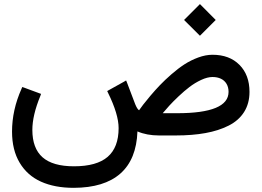

<svg xmlns="http://www.w3.org/2000/svg" viewBox="-20 -654 1263 927"><path d="M945.3 -634.3 1021.5 -557.6 945.3 -481.4 868.7 -557.6ZM1083.5 -210.4Q1083.5 -232.9 1073.7 -249.3Q1064 -265.6 1046.6 -273.9Q1029.3 -282.2 1005.9 -282.2Q981.4 -282.2 951.2 -268.1Q920.9 -253.9 895 -234.1Q869.1 -214.4 841.8 -188.5Q814.5 -162.6 797.4 -143.8Q780.3 -125 765.6 -107.4H835Q1083.5 -107.4 1083.5 -210.4ZM335.9 252.9Q244.1 252.9 178 223.1Q111.8 193.4 75 131.8Q38.1 70.3 38.1 -18.6Q38.1 -123 84 -225.6L87.4 -233.9L96.2 -231L168.9 -204.1L178.2 -200.7L174.8 -190.9Q136.2 -97.2 136.2 -26.9Q136.2 62 185.5 105.5Q234.9 148.9 337.4 148.9Q446.8 148.9 499.8 103.3Q552.7 57.6 552.7 -35.6Q552.7 -102.1 501.5 -206.1L497.6 -214.4L505.4 -218.8L579.1 -259.8L588.9 -265.6L593.3 -254.9L632.8 -150.9Q642.6 -127 651.4 -121.6Q660.6 -134.8 671.4 -148.9Q682.1 -163.1 705.8 -191.2Q729.5 -219.2 752.7 -243.4Q775.9 -267.6 808.1 -295.7Q840.3 -323.7 870.8 -343.5Q901.4 -363.3 937.3 -376.5Q973.1 -389.6 1005.9 -389.6Q1087.9 -389.6 1136.2 -340.8Q1184.6 -292 1184.6 -210.4Q1184.6 -154.3 1158.4 -113Q1132.3 -71.8 1083.7 -47.4Q1035.2 -22.9 971.9 -11.5Q908.7 0 828.6 0H747.6Q688.5 0 643.6 -19.5Q638.7 115.7 561 184.1Q483.4 252.4 335.9 252.9Z"/></svg>

Font: Samim FD-WOL
Style: Medium-FD-WOL
Weight: 500
Foundry: DejaVu fonts team - Redesigned by Saber Rastikerdar
Version: Version 4.0.0